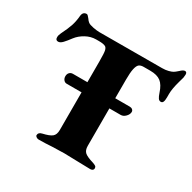

<svg xmlns="http://www.w3.org/2000/svg" viewBox="-156 -857 1018 1016"><g transform="rotate(30 353.0 -348.5)"><path d="M706 -683Q706 -678 704 -664Q702 -657 695 -632Q688 -607 684.5 -587Q681 -567 681 -551V-530Q681 -511 677 -502Q673 -493 664 -493Q654 -493 647.5 -502Q641 -511 634 -532Q621 -573 598.5 -590.5Q576 -608 534 -608H493Q475 -608 465.5 -600Q456 -592 451 -569Q446 -546 446 -503V-389H535Q545 -389 551.5 -383.5Q558 -378 558 -370Q558 -355 544.5 -341Q531 -327 515 -327H446V-98Q446 -71 460.5 -58.5Q475 -46 516 -34Q527 -30 532.5 -26Q538 -22 538 -13Q538 -6 532.5 -2Q527 2 519 2Q498 2 436 0L359 -2Q341 -2 285 0Q242 3 204 3Q197 3 190 -1.5Q183 -6 183 -12Q183 -29 205 -34Q245 -43 260.5 -55.5Q276 -68 276 -97V-327H185Q174 -327 166.5 -336Q159 -345 159 -358Q159 -372 167 -380.5Q175 -389 188 -389H276V-515Q276 -567 272.5 -581.5Q269 -596 261 -601Q249 -608 220 -608H203Q171 -608 141 -591.5Q111 -575 92 -550Q75 -527 61 -512Q47 -497 34 -497Q18 -497 18 -515Q18 -528 25 -542Q46 -584 55 -611.5Q64 -639 67 -674Q70 -700 93 -700Q99 -700 111 -684Q119 -672 127 -666Q136 -659 159.5 -654.5Q183 -650 199 -650L581 -651Q602 -651 619 -655.5Q636 -660 644 -665Q650 -668 667 -683Q683 -699 694 -699Q706 -699 706 -683Z"/></g></svg>

Font: EB Garamond ExtraBold
Style: Regular
Weight: 800
Designer: Georg Duffner and Octavio Pardo
Foundry: Georg Duffner
Version: Version 1.000